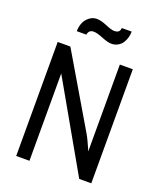

<svg xmlns="http://www.w3.org/2000/svg" viewBox="-158 -978 903 1077"><g transform="rotate(20 293.5 -439.0)"><path d="M381 -877.1H439.6Q439.6 -858.8 434.6 -841.2Q429.6 -823.6 419.9 -808.4Q410.1 -793.2 393.1 -783.7Q376.2 -774.1 354.9 -774.1Q333.6 -774.1 296.9 -789.1Q260.2 -804.1 240.2 -804.1Q211.1 -804.1 206.3 -774.1H149.4Q149.4 -798.4 157.7 -821Q165.9 -843.6 186.1 -860.3Q206.3 -877.1 231.3 -877.5Q256.3 -877.9 292.4 -862.5Q328.4 -847.1 345.1 -847.1Q361.9 -847.1 370.5 -853.6Q379.2 -860.1 381 -877.1ZM148.6 0H69.5V-680.7H145.1L397.5 -252.8Q404.4 -241.5 415.3 -218.7Q426.2 -195.9 433.5 -179L440.5 -162V-680.7H517.8V0H445.7L148.6 -521.3Z"/></g></svg>

Font: Puralecka Narrow
Style: Regular
Weight: 400
Designer: Hector Gatti, Marcela Romero, Pablo Cosgaya and Nicolas Silva
Version: Version 1.004;PS 001.004;hotconv 1.0.70;makeotf.lib2.5.58329